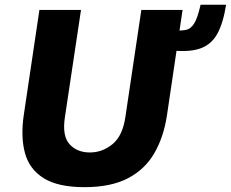

<svg xmlns="http://www.w3.org/2000/svg" viewBox="-20 -764 955 794"><path d="M329.5 10Q220 10 160.8 -27Q101.5 -64 83.2 -131.2Q65 -198.5 78.5 -289.5L143 -723H315L248.5 -280Q236.5 -202 267.5 -167.8Q298.5 -133.5 351.5 -133.5Q403.5 -133.5 445.2 -167.8Q487 -202 498.5 -280L564.5 -723H735L670.5 -287.5Q657 -197.5 618.2 -130.5Q579.5 -63.5 509 -26.8Q438.5 10 329.5 10ZM679.5 -556.5 691.5 -637Q725.5 -636.5 746.8 -640Q768 -643.5 782.5 -666Q797 -688.5 809.5 -744.5H915Q903 -668 878.2 -623.5Q853.5 -579 806.5 -563Q759.5 -547 679.5 -556.5Z"/></svg>

Font: Public Sans ExtraBold
Style: Italic
Weight: 800
Italic angle: -8°
Designer: The Public Sans project authors (U.S. Web Design System). Libre Franklin designed by Pablo Impallari and Rodrigo Fuenzal
Version: Version 1.007; ttfautohint (v1.8.1) -l 8 -r 50 -G 200 -x 14 